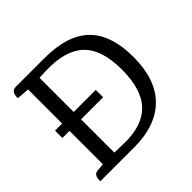

<svg xmlns="http://www.w3.org/2000/svg" viewBox="-167 -857 1033 1033"><g transform="rotate(-45 350.0 -340.5)"><path d="M80 -681H297Q474 -681 557.5 -598Q641 -515 641 -346Q641 -177 553 -88.5Q465 0 299 0H42Q39 -49 73 -51L116 -55V-309H62V-365H116V-624L44 -630Q42 -681 80 -681ZM257 -627 205 -625H204V-365H372V-309H204V-56L274 -54Q411 -50 480 -120Q549 -190 549 -343Q549 -496 477.5 -564Q406 -632 257 -627Z"/></g></svg>

Font: Karma Medium
Style: Regular
Weight: 500
Designer: Joana Correia
Foundry: Indian Type Foundry
Version: Version 1.202;PS 1.0;hotconv 1.0.78;makeotf.lib2.5.61930; tt